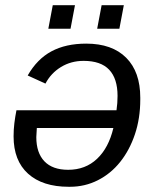

<svg xmlns="http://www.w3.org/2000/svg" viewBox="-20 -705 596 735"><path d="M426 -283Q428 -297 429 -310.5Q430 -324 430 -338Q430 -404 398 -438Q366 -472 300 -472Q252 -472 213.5 -448.5Q175 -425 154 -385L86 -416Q122 -479 177 -508.5Q232 -538 310 -538Q409 -538 463 -484Q517 -430 517 -331V-324Q517 -252 496.5 -191Q476 -130 440 -85Q404 -40 354.5 -15Q305 10 248 10H243Q143 10 87.5 -40Q32 -90 32 -183Q32 -209 35 -233.5Q38 -258 43 -283ZM121 -215 119 -180Q119 -120 150 -87.5Q181 -55 241 -55Q307 -55 351.5 -97Q396 -139 414 -215ZM352 -595 369 -685H454L437 -595ZM165 -595 182 -685H267L250 -595Z"/></svg>

Font: Libra Sans Modern
Style: Italic
Weight: 400
Italic angle: -12°
Foundry: Stefan Peev, Context Ltd
Version: Version 1.000